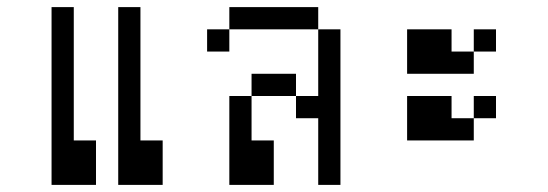

<svg xmlns="http://www.w3.org/2000/svg" viewBox="-20 -520 1540 540"><path d="M187.5 -125H250V0H125V-500H187.5ZM312.5 -500H375V-125H437.5V0H312.5Z M875 -437.5H625V-500H875ZM562.5 -437.5H625V-375H562.5ZM625 -250H687.5V-125H750V0H625ZM687.5 -312.5H812.5V-250H687.5ZM812.5 -250H875V-437.5H937.5V0H875V-187.5H812.5Z M1250 -375H1312.5V-312.5H1125V-437.5H1250ZM1125 -250H1250V-187.5H1312.5V-125H1125ZM1312.5 -250H1375V-187.5H1312.5ZM1312.5 -437.5H1375V-375H1312.5Z"/></svg>

Font: 寒蝉点阵体 16px
Style: Regular
Weight: 400
Designer: Designed by Warren2060
Foundry: ChillType
Version: Version 1.000